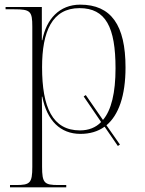

<svg xmlns="http://www.w3.org/2000/svg" viewBox="-20 -566 622 826"><path d="M23 240H265V230H231C171 230 161 222 161 151V2C161 -63 161 -121 160 -150H162C182 -47 240 10 326 10C366 10 401 0 430 -21L487 62L496 56L438 -27C490 -71 520 -153 520 -276C520 -458 458 -546 325 -546C236 -546 179 -484 162 -393H160V-536H4V-526H41C111 -526 119 -518 119 -451V152C119 222 109 230 49 230H23ZM324 -5C206 -5 161 -104 161 -277C161 -430 204 -531 322 -531C435 -531 477 -449 477 -272C477 -167 459 -92 423 -50L349 -157L340 -151L415 -41C392 -17 361 -5 324 -5Z"/></svg>

Font: Noto Serif Display ExtraLight
Style: Regular
Weight: 200
Designer: Monotype Design Team
Foundry: Monotype Imaging Inc.
Version: Version 2.009